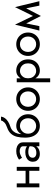

<svg xmlns="http://www.w3.org/2000/svg" viewBox="1412 -2232 1040 3905"><g transform="rotate(-90 1932.5 -280.0)"><path d="M155 -460V-280H410V-460H490V0H410V-205H155V0H75V-460Z M637 -413Q663 -432 707 -451Q751 -470 813 -470Q866 -470 905.5 -453.5Q945 -437 967.5 -406Q990 -375 990 -330V0H910V-66Q907 -60 903 -55Q879 -23 840 -6.5Q801 10 753 10Q710 10 674 -6Q638 -22 616.5 -53.5Q595 -85 595 -132Q595 -181 619 -215Q643 -249 687 -267.5Q731 -286 791 -286Q835 -286 867 -275Q893 -265 910 -253V-330Q910 -365 880.5 -382.5Q851 -400 813 -400Q780 -400 753 -391.5Q726 -383 706.5 -371.5Q687 -360 676 -352ZM676 -135Q676 -111 689 -94.5Q702 -78 724 -69.5Q746 -61 773 -61Q813 -61 844 -73Q875 -85 892.5 -111Q910 -137 910 -180V-198Q892 -208 874 -214Q839 -225 795 -225Q755 -225 728.5 -214Q702 -203 689 -183Q676 -163 676 -135Z M1323 -470Q1391 -470 1444.5 -439Q1498 -408 1529.5 -354Q1561 -300 1561 -230Q1561 -161 1529.5 -106.5Q1498 -52 1444.5 -21Q1391 10 1323 10Q1256 10 1202 -23.5Q1148 -57 1116.5 -124Q1085 -191 1085 -290Q1085 -384 1103 -456Q1121 -528 1166.5 -578.5Q1212 -629 1292 -656Q1360 -679 1393.5 -711.5Q1427 -744 1434 -780H1513Q1508 -736 1481 -699.5Q1454 -663 1410.5 -636Q1367 -609 1312 -591Q1250 -571 1215.5 -531Q1181 -491 1168 -441Q1158 -402 1156 -363Q1167 -387 1183 -406Q1209 -437 1244.5 -453.5Q1280 -470 1323 -470ZM1323 -65Q1368 -65 1403.5 -86.5Q1439 -108 1459.5 -145Q1480 -182 1480 -230Q1480 -278 1459.5 -315.5Q1439 -353 1403.5 -374Q1368 -395 1323 -395Q1297 -395 1269 -384Q1241 -373 1217.5 -352Q1194 -331 1179.5 -300.5Q1165 -270 1165 -230Q1165 -182 1186 -145Q1207 -108 1242.5 -86.5Q1278 -65 1323 -65Z M1631 -230Q1631 -300 1662.5 -354Q1694 -408 1748 -439Q1802 -470 1869 -470Q1937 -470 1990.5 -439Q2044 -408 2075.5 -354Q2107 -300 2107 -230Q2107 -161 2075.5 -106.5Q2044 -52 1990.5 -21Q1937 10 1869 10Q1802 10 1748 -21Q1694 -52 1662.5 -106.5Q1631 -161 1631 -230ZM1712 -230Q1712 -182 1732.5 -145Q1753 -108 1788.5 -86.5Q1824 -65 1869 -65Q1914 -65 1949.5 -86.5Q1985 -108 2005.5 -145Q2026 -182 2026 -230Q2026 -278 2005.5 -315.5Q1985 -353 1949.5 -374Q1914 -395 1869 -395Q1824 -395 1788.5 -374Q1753 -353 1732.5 -315.5Q1712 -278 1712 -230Z M2212 220V-460H2292V-381Q2314 -418 2349 -441Q2392 -470 2449 -470Q2512 -470 2563.5 -441Q2615 -412 2646 -358.5Q2677 -305 2677 -230Q2677 -156 2646 -102Q2615 -48 2563.5 -19Q2512 10 2449 10Q2392 10 2349 -19Q2314 -42 2292 -80V220ZM2596 -230Q2596 -283 2574.5 -320Q2553 -357 2517.5 -376Q2482 -395 2439 -395Q2404 -395 2370 -376Q2336 -357 2314 -320Q2292 -283 2292 -230Q2292 -177 2314 -140Q2336 -103 2370 -84Q2404 -65 2439 -65Q2482 -65 2517.5 -84Q2553 -103 2574.5 -140Q2596 -177 2596 -230Z M2747 -230Q2747 -300 2778.5 -354Q2810 -408 2864 -439Q2918 -470 2985 -470Q3053 -470 3106.5 -439Q3160 -408 3191.5 -354Q3223 -300 3223 -230Q3223 -161 3191.5 -106.5Q3160 -52 3106.5 -21Q3053 10 2985 10Q2918 10 2864 -21Q2810 -52 2778.5 -106.5Q2747 -161 2747 -230ZM2828 -230Q2828 -182 2848.5 -145Q2869 -108 2904.5 -86.5Q2940 -65 2985 -65Q3030 -65 3065.5 -86.5Q3101 -108 3121.5 -145Q3142 -182 3142 -230Q3142 -278 3121.5 -315.5Q3101 -353 3065.5 -374Q3030 -395 2985 -395Q2940 -395 2904.5 -374Q2869 -353 2848.5 -315.5Q2828 -278 2828 -230Z M3408 -267 3353 0H3263L3383 -495L3560 -130L3740 -495L3860 0H3770L3715 -268L3560 31Z"/></g></svg>

Font: Jost
Style: Regular
Weight: 400
Version: Version 3.710